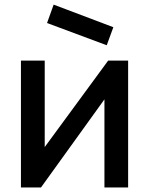

<svg xmlns="http://www.w3.org/2000/svg" viewBox="-20 -831 661 851"><path d="M453.1 -630.4 482.4 -710.4 217.8 -810.5 188.5 -729ZM547.9 -562.5V0H442.9V-390.6L161.6 0H72.8V-562.5H178.2V-179.2L459.5 -562.5Z"/></svg>

Font: Manrope3 Semibold
Style: Regular
Weight: 600
Width: 4
Designer: Mikhail Sharanda
Foundry: Mikhail Sharanda
Version: Version 3.000;PS 003.000;hotconv 1.0.88;makeotf.lib2.5.64775